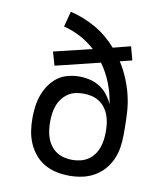

<svg xmlns="http://www.w3.org/2000/svg" viewBox="-83 -805 766 882"><g transform="rotate(10 300.0 -363.5)"><path d="M300 8Q270 8 240.5 2Q211 -4 185 -18.5Q159 -33 139.5 -56Q120 -79 108 -106.5Q96 -134 91.5 -163.5Q87 -193 87 -223Q87 -250 90.5 -277.5Q94 -305 103 -330.5Q112 -356 127.5 -379Q143 -402 164.5 -418.5Q186 -435 213 -442Q240 -449 267 -449Q292 -449 317 -443Q342 -437 363 -423.5Q384 -410 399.5 -390Q415 -370 425 -347Q418 -396 400 -442.5Q382 -489 353 -529L145 -478L127 -541L305 -584Q273 -613 235.5 -633Q198 -653 157 -663L176 -735Q207 -728 237 -716Q267 -704 295 -688Q323 -672 348 -651Q373 -630 394 -606L476 -627L493 -564L437 -550Q458 -517 473.5 -480.5Q489 -444 498.5 -405.5Q508 -367 510.5 -327.5Q513 -288 513 -248V-221Q513 -191 508.5 -161.5Q504 -132 492 -105Q480 -78 460 -55.5Q440 -33 414 -18.5Q388 -4 359 2Q330 8 300 8ZM300 -66Q319 -66 338 -70.5Q357 -75 373 -85.5Q389 -96 400.5 -111.5Q412 -127 418.5 -145Q425 -163 427.5 -182Q430 -201 430 -220Q430 -240 427.5 -259Q425 -278 418.5 -296Q412 -314 400.5 -329.5Q389 -345 373 -355.5Q357 -366 338 -370.5Q319 -375 300 -375Q281 -375 262 -371Q243 -367 227 -356Q211 -345 199.5 -329.5Q188 -314 181.5 -296Q175 -278 172.5 -259Q170 -240 170 -221Q170 -202 172.5 -182.5Q175 -163 181.5 -145Q188 -127 199.5 -111.5Q211 -96 227 -85.5Q243 -75 262 -70.5Q281 -66 300 -66Z"/></g></svg>

Font: Iosevka HT Extended
Style: Regular
Weight: 400
Width: 7
Monospace: yes
Designer: Belleve Invis
Foundry: Belleve Invis
Version: Version 32.3.0; ttfautohint (v1.8.4)